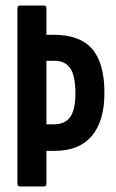

<svg xmlns="http://www.w3.org/2000/svg" viewBox="-20 -675 420 695"><path d="M52 0Q43 0 43 -11V-644Q43 -655 52 -655H139Q148 -655 148 -644V-549H175Q269 -549 313.5 -498Q358 -447 358 -339Q358 -237 312.5 -183Q267 -129 179 -129H148V-11Q148 0 139 0ZM148 -225H175Q216 -225 234.5 -252Q253 -279 253 -337Q253 -400 234.5 -427.5Q216 -455 177 -455H148Z"/></svg>

Font: Sofia Sans Extra Condensed
Style: Bold
Weight: 700
Designer: Botio Nikoltchev, Ani Petrova
Foundry: lettersoup
Version: Version 4.101